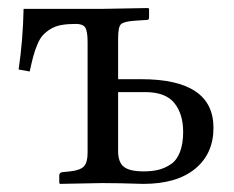

<svg xmlns="http://www.w3.org/2000/svg" viewBox="-20 -451 577 473"><path d="M195.8 -74.2V-347.2Q195.8 -374.5 189.9 -383.3Q184.1 -392.1 167 -392.1Q146.5 -392.1 131.3 -389.4Q116.2 -386.7 104.7 -379.6Q93.3 -372.6 85.7 -364.3Q78.1 -356 72 -341.3Q65.9 -326.7 62 -312.3Q58.1 -297.9 53.2 -274.9L25.9 -279.8Q36.6 -353 38.1 -429.2H233.9L345.2 -431.2L347.2 -429.2V-407.2Q347.2 -401.9 341.8 -401.9L311 -399.9Q284.2 -397.9 277.6 -390.9Q271 -383.8 271 -356.9V-255.9H328.1Q505.9 -255.9 505.9 -136.2Q505.9 -72.3 460.7 -35.2Q415.5 2 333 2Q271 0 231 0L127.9 2L126 0V-19Q126 -25.9 133.8 -26.9L152.8 -28.8Q178.7 -31.7 187.3 -41.7Q195.8 -51.8 195.8 -74.2ZM431.2 -126Q431.2 -170.4 409.4 -197.3Q387.7 -224.1 337.9 -224.1H271V-78.1Q271 -51.3 285.2 -40Q299.3 -28.8 334 -28.8Q354.5 -28.8 370.4 -32.7Q386.2 -36.6 400.9 -46.4Q415.5 -56.2 423.3 -76.4Q431.2 -96.7 431.2 -126Z"/></svg>

Font: Linux Libertine G
Style: Regular
Weight: 400
Designer: Philipp H. Poll
Foundry: Philipp H. Poll
Version: Version 4.7.5